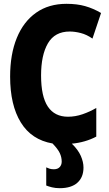

<svg xmlns="http://www.w3.org/2000/svg" viewBox="-20 -745 570 1005"><path d="M293 240Q270 240 252 235.5Q234 231 222 226V131Q230 135 239.5 138Q249 141 262 141Q282 141 292.5 129.5Q303 118 303 101Q303 78 293 56.5Q283 35 255 6Q145 -13 89 -104Q33 -195 33 -344Q33 -461 68 -546.5Q103 -632 169 -678.5Q235 -725 328 -725Q383 -725 425.5 -713Q468 -701 509 -677L464 -543Q434 -564 403 -572Q372 -580 345 -580Q267 -580 231 -518.5Q195 -457 195 -350Q195 -240 230.5 -187Q266 -134 336 -134Q374 -134 412 -147Q450 -160 484 -180V-30Q456 -15 423 -5.5Q390 4 356 7Q389 39 403 71Q417 103 417 132Q417 183 385 211.5Q353 240 293 240Z"/></svg>

Font: Noto Sans Mono Condensed Black
Style: Regular
Weight: 900
Width: 3
Designer: Monotype Design Team
Foundry: Monotype Imaging Inc.
Version: Version 2.014